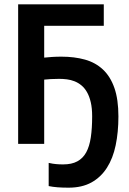

<svg xmlns="http://www.w3.org/2000/svg" viewBox="-20 -658 590 878"><path d="M202.6 86.9Q213.4 89.4 221.7 90.6Q230 91.8 237.5 92.5Q245.1 93.3 252.4 93.5Q259.8 93.8 269 93.8Q308.1 93.8 333.7 79.8Q359.4 65.9 374.3 38.6Q389.2 11.2 395.3 -30Q401.4 -71.3 401.4 -126Q401.4 -163.6 395 -190.7Q388.7 -217.8 377.7 -236.8Q366.7 -255.9 352.1 -267.8Q337.4 -279.8 320.6 -286.4Q303.7 -293 285.9 -295.2Q268.1 -297.4 250.5 -297.4Q231 -297.4 212.6 -296.4Q194.3 -295.4 182.1 -293.9V0H63V-638.2H454.6V-540H182.1V-394.5Q196.3 -396 216.8 -397.5Q237.3 -398.9 260.7 -398.9Q320.3 -398.9 368.4 -385.5Q416.5 -372.1 450.7 -340.1Q484.9 -308.1 503.2 -255.6Q521.5 -203.1 521.5 -125.5Q521.5 -53.7 509 6.1Q496.6 65.9 469 109.1Q441.4 152.3 398.2 176.3Q355 200.2 293.5 200.2Q265.6 200.2 243.4 198.5Q221.2 196.8 202.6 192.9Z"/></svg>

Font: Code New Roman
Style: Bold
Weight: 700
Monospace: yes
Designer: Sam Radian
Foundry: Code New Roman
Version: Version 1.508 October 19, 2014